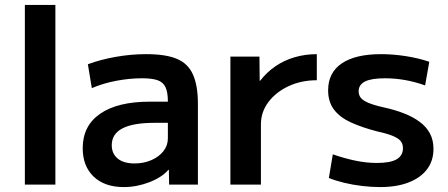

<svg xmlns="http://www.w3.org/2000/svg" viewBox="-20 -750 1818 780"><path d="M81 0V-730H205V0Z M483 10Q405 10 360.5 -32.5Q316 -75 316 -148Q316 -239 387 -288Q458 -337 589 -337H662Q662 -375 652.5 -395.5Q643 -416 620.5 -424Q598 -432 557 -432Q507 -432 453.5 -422Q400 -412 353 -392L337 -489Q388 -508 450 -519Q512 -530 574 -530Q653 -530 698.5 -511Q744 -492 764 -447Q784 -402 784 -328V0H667L666 -60H664Q637 -29 586 -9.5Q535 10 483 10ZM527 -86Q564 -86 595 -99.5Q626 -113 644 -136Q662 -159 662 -188V-251H607Q521 -251 477.5 -228.5Q434 -206 434 -160Q434 -126 458 -106Q482 -86 527 -86Z M916 0V-520H1034L1035 -422H1037Q1063 -456 1098.5 -480.5Q1134 -505 1177 -517.5Q1220 -530 1267 -530V-424Q1204 -424 1152.5 -400Q1101 -376 1070.5 -335.5Q1040 -295 1040 -245V0Z M1524 10Q1489 10 1451 5.5Q1413 1 1378 -7.5Q1343 -16 1316 -27L1332 -123Q1378 -107 1423 -97.5Q1468 -88 1511 -88Q1566 -88 1591.5 -103Q1617 -118 1617 -148Q1617 -165 1608 -176.5Q1599 -188 1576.5 -197.5Q1554 -207 1513 -216Q1451 -232 1406 -252.5Q1361 -273 1337 -304.5Q1313 -336 1313 -383Q1313 -455 1368.5 -492.5Q1424 -530 1528 -530Q1577 -530 1628.5 -522Q1680 -514 1724 -499L1707 -403Q1665 -418 1624.5 -425Q1584 -432 1544 -432Q1489 -432 1463 -419Q1437 -406 1437 -379Q1437 -364 1445.5 -353Q1454 -342 1476 -332.5Q1498 -323 1538 -314Q1584 -304 1621 -289.5Q1658 -275 1685 -255Q1712 -235 1726.5 -208Q1741 -181 1741 -145Q1741 -97 1715 -62.5Q1689 -28 1640.5 -9Q1592 10 1524 10Z"/></svg>

Font: M PLUS 1 Thin SemiBold
Style: Regular
Weight: 600
Version: Version 1.001